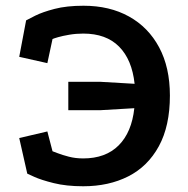

<svg xmlns="http://www.w3.org/2000/svg" viewBox="-20 -629 655 669"><path d="M270 20Q211 20 167 9Q123 -2 99 -13Q75 -24 75 -24L47 -148L145 -171L163 -102Q166 -101 181.5 -95Q197 -89 220 -83Q243 -77 270 -77Q348 -77 393.5 -122.5Q439 -168 448 -252L329 -245H218V-344H329L449 -337Q440 -421 395 -466.5Q350 -512 270 -512Q245 -512 221.5 -508Q198 -504 182.5 -499.5Q167 -495 163 -493L145 -409L47 -431L71 -558Q78 -562 103 -574.5Q128 -587 170 -598Q212 -609 271 -609Q362 -609 429.5 -571.5Q497 -534 534.5 -464Q572 -394 572 -296Q572 -190 533.5 -119.5Q495 -49 427 -14.5Q359 20 270 20Z"/></svg>

Font: Podkova
Style: Bold
Weight: 700
Designer: Ilya Yudin
Foundry: Cyreal (www.cyreal.org)
Version: Version 2.102; ttfautohint (v1.8.1.43-b0c9)